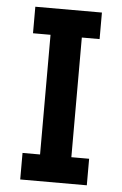

<svg xmlns="http://www.w3.org/2000/svg" viewBox="-51 -727 485 764"><g transform="rotate(5 191.5 -345.0)"><path d="M59 0V-106H129V-584H59V-690H325V-584H254V-106H325V0Z"/></g></svg>

Font: Radio Canada Condensed SemiBold
Style: Regular
Weight: 600
Width: 3
Designer: Charles Daoud, Etienne Aubert Bonn, Alexandre Saumier Demers, Jacques Le Bailly
Foundry: Radio-Canada
Version: Version 2.104; ttfautohint (v1.8.4.7-5d5b);gftools[0.9.28.de